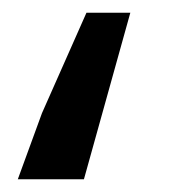

<svg xmlns="http://www.w3.org/2000/svg" viewBox="-20 -282 299 302"><path d="M8 0 46 -104 116 -262H185L112 0Z"/></svg>

Font: Source Sans 3 SemiBold
Style: Italic
Weight: 600
Italic angle: -11°
Designer: Paul D. Hunt
Foundry: Adobe
Version: Version 3.046;hotconv 1.0.118;makeotfexe 2.5.65603